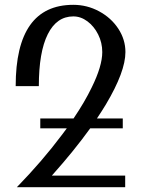

<svg xmlns="http://www.w3.org/2000/svg" viewBox="-20 -783 586 796"><path d="M499 -55H195Q287 -158 354 -251H489V-292H382Q402 -322 419 -350Q500 -486 500 -567Q500 -619 470.5 -664Q441 -709 391 -736Q341 -763 284 -763Q45 -763 45 -426H141Q141 -567 178 -641Q215 -715 284 -715Q315 -715 342.5 -694.5Q370 -674 387 -640Q404 -606 404 -567Q404 -509 360 -420Q331 -360 285 -292H147V-251H257Q247 -237 236 -223Q156 -116 50 -7H499Z"/></svg>

Font: LXGW Marker Gothic
Style: Regular
Weight: 400
Version: Version 1.001